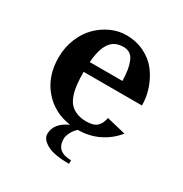

<svg xmlns="http://www.w3.org/2000/svg" viewBox="-145 -562 792 830"><g transform="rotate(30 251.0 -147.0)"><path d="M170.9 -270H334Q333 -300.8 329.6 -322.3Q326.2 -343.8 318.8 -362.5Q311.5 -381.3 298.1 -390.6Q284.7 -399.9 265.1 -399.9Q219.7 -399.9 197.5 -366.9Q175.3 -334 170.9 -270ZM168.9 -220.2Q168.9 -185.1 171.9 -158.9Q174.8 -132.8 182.4 -109.6Q189.9 -86.4 202.9 -71.8Q215.8 -57.1 236.6 -48.6Q257.3 -40 285.2 -40Q321.3 -40 337.9 -54.9Q354.5 -69.8 359.9 -100.1L455.1 -77.1Q423.8 -37.6 377.2 -14.2Q330.6 9.3 272.5 9.8Q258.3 22 248.5 40.5Q238.8 59.1 238.8 73.2Q238.8 138.2 313 138.2V155.8Q236.8 155.8 201.9 136Q167 116.2 167 90.8Q167 37.1 232.4 7.3Q148.4 -4.4 96.2 -65.9Q43.9 -127.4 43.9 -220.2Q43.9 -271 62 -314.9Q80.1 -358.9 109.4 -387.9Q138.7 -417 175.5 -433.6Q212.4 -450.2 250 -450.2Q300.3 -450.2 341.3 -429.9Q382.3 -409.7 407.5 -376.2Q432.6 -342.8 446.3 -302.5Q460 -262.2 460 -220.2Z"/></g></svg>

Font: Pfennig
Style: Bold
Weight: 700
Version: Version 20120410 ; ttfautohint (v0.8)